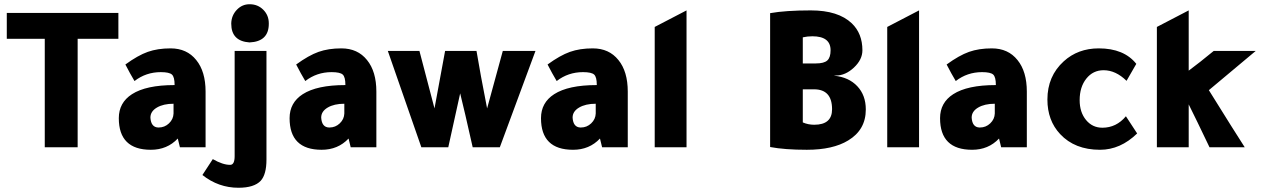

<svg xmlns="http://www.w3.org/2000/svg" viewBox="-20 -694 5945 905"><path d="M191 -511H12V-633H538V-511H346V0H191Z M949 0H828L818 -41Q768 12 691 12Q540 12 540 -137Q540 -210 602 -250Q669 -293 802 -293H803V-294Q803 -331 790.5 -342.5Q778 -354 738 -354Q668 -354 614 -312Q593 -347 571 -390Q630 -433 676.5 -449.5Q723 -466 784 -466Q861 -466 905 -411Q949 -357 949 -262ZM798 -205Q750 -205 719.5 -187Q689 -169 689 -140V-139Q692 -94 726 -93H728Q756 -93 776.5 -112.5Q797 -132 798 -159Z M1070 -582V-584Q1071 -621 1096 -647.5Q1121 -674 1156 -674H1157Q1195 -674 1221 -648Q1247 -622 1247 -584V-582Q1247 -498 1156 -494Q1070 -500 1070 -582ZM1236 -454V58Q1236 128 1209 158Q1178 191 1104 191Q1010 191 934 131L983 56Q1030 83 1064 83H1065Q1086 83 1086 42V-454Z M1754 0H1633L1623 -41Q1573 12 1496 12Q1345 12 1345 -137Q1345 -210 1407 -250Q1474 -293 1607 -293H1608V-294Q1608 -331 1595.5 -342.5Q1583 -354 1543 -354Q1473 -354 1419 -312Q1398 -347 1376 -390Q1435 -433 1481.5 -449.5Q1528 -466 1589 -466Q1666 -466 1710 -411Q1754 -357 1754 -262ZM1603 -205Q1555 -205 1524.5 -187Q1494 -169 1494 -140V-139Q1497 -94 1531 -93H1533Q1561 -93 1581.5 -112.5Q1602 -132 1603 -159Z M2093 0H1966L1808 -454H1957L2028 -183Q2053 -318 2078 -454H2226Q2243 -351 2276 -183L2350 -454H2504L2336 0H2208Q2169 -174 2149 -254Q2116 -105 2093 0Z M2939 0H2818L2808 -41Q2758 12 2681 12Q2530 12 2530 -137Q2530 -210 2592 -250Q2659 -293 2792 -293H2793V-294Q2793 -331 2780.5 -342.5Q2768 -354 2728 -354Q2658 -354 2604 -312Q2583 -347 2561 -390Q2620 -433 2666.5 -449.5Q2713 -466 2774 -466Q2851 -466 2895 -411Q2939 -357 2939 -262ZM2788 -205Q2740 -205 2709.5 -187Q2679 -169 2679 -140V-139Q2682 -94 2716 -93H2718Q2746 -93 2766.5 -112.5Q2787 -132 2788 -159Z M3216 -645V0H3066V-567Z M3610 -1V-632Q3683 -645 3802 -645Q3931 -645 3995 -584Q4045 -536 4045 -457Q4045 -413 4005 -375.5Q3965 -338 3920 -338Q3917 -338 3913 -338V-337Q3981 -330 4021 -287.5Q4061 -245 4061 -178Q4061 -82 3978 -32Q3906 12 3783 12Q3679 12 3610 -1ZM3764 -518V-395H3826Q3864 -395 3879.5 -409Q3895 -423 3895 -457Q3895 -523 3809 -523Q3786 -523 3764 -518ZM3764 -273V-117Q3789 -106 3818 -106Q3902 -106 3902 -179Q3902 -273 3817 -273Z M4312 -645V0H4162V-567Z M4820 0H4699L4689 -41Q4639 12 4562 12Q4411 12 4411 -137Q4411 -210 4473 -250Q4540 -293 4673 -293H4674V-294Q4674 -331 4661.5 -342.5Q4649 -354 4609 -354Q4539 -354 4485 -312Q4464 -347 4442 -390Q4501 -433 4547.5 -449.5Q4594 -466 4655 -466Q4732 -466 4776 -411Q4820 -357 4820 -262ZM4669 -205Q4621 -205 4590.5 -187Q4560 -169 4560 -140V-139Q4563 -94 4597 -93H4599Q4627 -93 4647.5 -112.5Q4668 -132 4669 -159Z M5336 -393 5290 -313Q5239 -363 5182 -363Q5132 -363 5100.5 -323.5Q5069 -284 5069 -222Q5069 -165 5099 -128.5Q5129 -92 5176 -92Q5242 -92 5287 -146L5340 -65Q5261 12 5165 12Q5046 12 4977 -62Q4917 -126 4917 -225Q4917 -335 4994 -405Q5061 -466 5159 -466Q5278 -466 5336 -393Z M5899 -454 5678 -269Q5803 -68 5847 0H5681Q5617 -134 5583 -202V0H5433V-567L5583 -645V-361Q5633 -398 5701 -454Z"/></svg>

Font: Tajawal Black
Style: Regular
Weight: 900
Designer: Boutros Fonts
Foundry: Created by Boutros International 2017
Version: Version 1.700